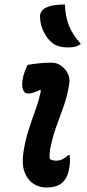

<svg xmlns="http://www.w3.org/2000/svg" viewBox="-20 -826 390 858"><path d="M103 -536Q131 -541 159 -543.5Q187 -546 212 -546Q234 -546 253.5 -532Q273 -518 283.5 -496Q294 -474 289 -449Q281 -399 266 -355.5Q251 -312 235.5 -271Q220 -230 210 -187Q203 -159 202 -143.5Q201 -128 202 -116Q207 -112 215 -110Q223 -108 231 -108Q260 -108 285 -133H291Q296 -101 287 -63Q284 -47 277.5 -35Q271 -23 261 -12Q237 12 185 12Q156 12 130 -4.5Q104 -21 90.5 -55Q77 -89 84 -141Q92 -195 106.5 -241Q121 -287 137 -330.5Q153 -374 163 -421L159 -424Q144 -417 131 -412.5Q118 -408 105 -408Q89 -408 82 -427.5Q75 -447 85 -489Q91 -511 103 -536ZM270 -806Q272 -751 288.5 -710.5Q305 -670 341 -630Q328 -620 314.5 -617Q301 -614 284 -614Q241 -614 215 -633Q192 -651 176 -682.5Q160 -714 159 -748Q157 -778 186 -792Q203 -800 225 -803Q247 -806 270 -806Z"/></svg>

Font: Recursive Sn Csl St SmB
Style: Italic
Weight: 600
Italic angle: -15°
Version: Version 1.079;hotconv 1.0.112;makeotfexe 2.5.65598; ttfautoh